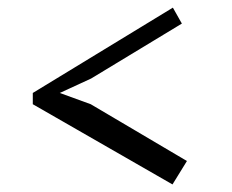

<svg xmlns="http://www.w3.org/2000/svg" viewBox="-20 -578 604 500"><path d="M65.4 -306.6V-335.9L430.2 -558.1L453.6 -516.6L217.3 -373.5L135.7 -335.9L216.3 -306.6L466.8 -158.7L429.2 -97.7Z"/></svg>

Font: PT Astra Serif
Style: Regular
Weight: 400
Designer: A.Korolkova, I. Chaeva
Foundry: ParaType Ltd
Version: Version 1.002